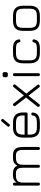

<svg xmlns="http://www.w3.org/2000/svg" viewBox="1308 -2030 723 3378"><g transform="rotate(-90 1669.0 -340.5)"><path d="M623 -473.5Q703.5 -473.5 738.2 -432.5Q773 -391.5 773 -297V-25.5Q773 0.5 747 0.5Q720.5 0.5 720.5 -25.5V-297Q720.5 -363 698 -392Q675.5 -421 623 -421H581.5Q516 -421 487.8 -392Q459.5 -363 459.5 -297V-25.5Q459.5 0.5 433.5 0.5Q407 0.5 407 -25.5V-297Q407 -363 384.5 -392Q362 -421 309.5 -421H268Q202.5 -421 174.2 -392Q146 -363 146 -297V-25.5Q146 0.5 120 0.5Q93.5 0.5 93.5 -25.5V-446.5Q93.5 -472.5 120 -472.5Q146 -472.5 146 -446.5V-407.5Q168 -443 198.2 -458.2Q228.5 -473.5 275 -473.5H309.5Q362 -473.5 393.8 -455.2Q425.5 -437 444 -395.5Q466 -437 498 -455.2Q530 -473.5 581.5 -473.5Z M1138.5 -534.5Q1120.5 -550.5 1135.5 -570L1221 -671.5Q1237.5 -691.5 1256.5 -674.5Q1274.5 -659 1259.5 -639.5L1174 -538Q1158 -518 1138.5 -534.5ZM990 -216V-179.5Q990 -109 1018.2 -80.8Q1046.5 -52.5 1118 -52.5H1200Q1263 -52.5 1291.8 -68.8Q1320.5 -85 1326 -125Q1328 -137.5 1334.2 -144Q1340.5 -150.5 1353.5 -150.5Q1366.5 -150.5 1373.2 -143.2Q1380 -136 1378.5 -123Q1372 -60 1328 -30Q1284 0 1200 0H1118Q1024.5 0 981 -43.2Q937.5 -86.5 937.5 -179.5V-292.5Q937.5 -387 981 -430.2Q1024.5 -473.5 1118 -472.5H1200Q1293.5 -472.5 1336.8 -429.2Q1380 -386 1380 -292.5V-242.5Q1380 -216 1354 -216ZM1118 -420Q1046.5 -421 1018.2 -392.8Q990 -364.5 990 -292.5V-268.5H1327.5V-292.5Q1327.5 -364 1299.5 -392Q1271.5 -420 1200 -420Z M1489 -7Q1468 -23.5 1484.5 -44.5L1641.5 -243.5L1497.5 -429Q1481 -449 1501.5 -466Q1522.5 -481.5 1538.5 -461.5L1679 -281L1825 -461.5Q1841.5 -483 1862 -465.5Q1883 -449 1866.5 -429L1711.5 -238.5L1863.5 -44Q1880 -22.5 1859.5 -7.5Q1838.5 9.5 1822 -11.5L1675 -200.5L1525.5 -12Q1509 9.5 1489 -7Z M2033.5 -563.5Q1999 -563.5 1999 -599V-621.5Q1999 -656 2033.5 -656H2056Q2089.5 -656 2089.5 -621.5V-599Q2089.5 -563.5 2056 -563.5ZM2045 0Q2018.5 0 2018.5 -26.5V-446.5Q2018.5 -472.5 2045 -472.5Q2071 -472.5 2071 -446.5V-26.5Q2071 0 2045 0Z M2425 0Q2331.5 0 2288 -43.5Q2244.5 -87 2244.5 -180.5V-293.5Q2244.5 -387 2287.8 -430.2Q2331 -473.5 2425 -472.5H2507Q2580.5 -472.5 2619.2 -447.8Q2658 -423 2665.5 -370Q2667 -356.5 2659.8 -349.5Q2652.5 -342.5 2639.5 -342.5Q2627.5 -342.5 2621.5 -348.8Q2615.5 -355 2612.5 -367Q2607 -396 2583 -408Q2559 -420 2507 -420H2425Q2353.5 -421 2325.2 -393.2Q2297 -365.5 2297 -293.5V-180.5Q2297 -109 2325.2 -80.8Q2353.5 -52.5 2425 -52.5H2507Q2559 -52.5 2583 -64.5Q2607 -76.5 2612.5 -106Q2615.5 -118 2621.5 -124.2Q2627.5 -130.5 2639.5 -130.5Q2652.5 -130.5 2659.8 -123.2Q2667 -116 2665.5 -103Q2658 -50 2619.2 -25Q2580.5 0 2507 0Z M2996 0Q2902.5 0 2859 -43.2Q2815.5 -86.5 2815.5 -179.5V-292.5Q2815.5 -387 2859 -430.2Q2902.5 -473.5 2996 -472.5H3078Q3171.5 -472.5 3214.8 -429.2Q3258 -386 3258 -292.5V-180.5Q3258 -87 3214.8 -43.5Q3171.5 0 3078 0ZM2868 -179.5Q2868 -109 2896.2 -80.8Q2924.5 -52.5 2996 -52.5H3078Q3149.5 -52.5 3177.5 -80.8Q3205.5 -109 3205.5 -180.5V-292.5Q3205.5 -364 3177.5 -392Q3149.5 -420 3078 -420H2996Q2948 -420.5 2920 -408.5Q2892 -396.5 2880 -368.5Q2868 -340.5 2868 -292.5Z"/></g></svg>

Font: Jura Light
Style: Regular
Weight: 400
Version: Version 5.106